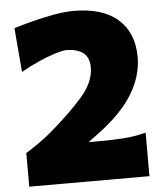

<svg xmlns="http://www.w3.org/2000/svg" viewBox="-55 -851 767 899"><g transform="rotate(-5 328.0 -401.0)"><path d="M45.9 0V-158.2Q75.2 -176.3 104.2 -196.5Q133.3 -216.8 162.6 -240.7Q262.2 -325.7 322 -394.3Q381.8 -462.9 381.8 -531.2Q381.8 -576.2 355.7 -598.1Q329.6 -620.1 278.3 -622.1Q258.8 -622.1 222.9 -611.1Q187 -600.1 144 -581.1Q101.1 -562 59.1 -538.1L41.5 -745.6Q76.7 -756.3 126.2 -769.3Q175.8 -782.2 228.5 -792Q281.2 -801.8 324.2 -801.8Q460.9 -801.8 532.7 -738Q604.5 -674.3 604.5 -560.5Q604.5 -472.2 553.2 -387.7Q502 -303.2 391.6 -221.2L341.3 -183.6H394Q448.7 -183.6 502.4 -187Q556.2 -190.4 610.8 -204.6V0Z"/></g></svg>

Font: Pinar ExtraBold
Style: Regular
Weight: 800
Designer: Amin Abedi
Version: Version 3.000